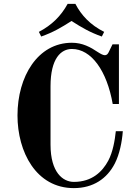

<svg xmlns="http://www.w3.org/2000/svg" viewBox="-20 -950 700 988"><path d="M180 -786 192 -762C254 -784 293 -807 348 -842C403 -807 442 -784 504 -762L516 -786C444 -822 398 -872 368 -930H328C294 -868 247 -821 180 -786ZM70 -356C70 -168 166 18 360 18C460 18 531 -31 571 -109C595 -156 608 -220 612 -275H576C571 -228 561 -168 537 -123C507 -67 454 -14 360 -14C304 -14 240 -62 240 -206V-506C240 -650 294 -698 350 -698C450 -698 530 -586 560 -415H592V-722H559L541 -685C536 -674 531 -666 519 -666C511 -666 499 -672 485 -681C445 -708 404 -730 350 -730C174 -730 70 -556 70 -356Z"/></svg>

Font: Old Standard
Style: Bold
Weight: 700
Designer: Alexey Kryukov <alexios@thessalonica.org.ru>
Version: Version 2.0.2